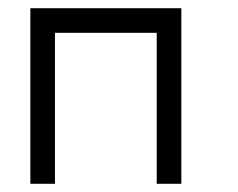

<svg xmlns="http://www.w3.org/2000/svg" viewBox="-20 -497 580 468"><path d="M114 -49H54V-477H422V-49H362V-417H114Z"/></svg>

Font: ibm3270
Style: Regular
Weight: 400
Monospace: yes
Version: Version 2.0.3